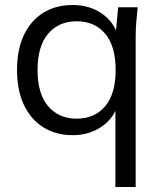

<svg xmlns="http://www.w3.org/2000/svg" viewBox="-20 -531 640 767"><path d="M441 216V-118H452Q436 -59 386 -25Q336 9 270 9Q203 9 153 -22.5Q103 -54 75.5 -112Q48 -170 48 -251Q48 -333 75.5 -391Q103 -449 153 -480Q203 -511 270 -511Q338 -511 387.5 -476.5Q437 -442 453 -383H441L452 -502H530Q527 -473 524.5 -443.5Q522 -414 522 -386V216ZM286 -57Q358 -57 400 -106.5Q442 -156 442 -251Q442 -347 400 -396.5Q358 -446 286 -446Q215 -446 172.5 -396.5Q130 -347 130 -251Q130 -156 172.5 -106.5Q215 -57 286 -57Z"/></svg>

Font: Mulish ExtraLight
Style: Regular
Weight: 400
Version: Version 3.603